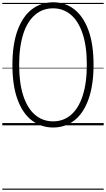

<svg xmlns="http://www.w3.org/2000/svg" viewBox="-20 -1100 930 1685"><path d="M447 19Q341 19 260 -42.5Q179 -104 134 -226.5Q89 -349 89 -531Q89 -622 100.5 -698Q112 -774 134.5 -835Q157 -896 188.5 -942Q220 -988 260 -1018.5Q300 -1049 347 -1064.5Q394 -1080 447 -1080Q552 -1080 631.5 -1018.5Q711 -957 756 -835Q801 -713 801 -531Q801 -440 789.5 -364Q778 -288 756 -227Q734 -166 702.5 -119.5Q671 -73 631.5 -42.5Q592 -12 545.5 3.5Q499 19 447 19ZM446 -35Q491 -35 530 -49Q569 -63 602 -91Q635 -119 661 -161Q687 -203 705 -258Q723 -313 732.5 -381.5Q742 -450 742 -531Q742 -694 705 -804.5Q668 -915 601.5 -971Q535 -1027 446 -1027Q401 -1027 361.5 -1013Q322 -999 289 -971Q256 -943 229.5 -901.5Q203 -860 185 -804.5Q167 -749 157.5 -680.5Q148 -612 148 -531Q148 -369 185 -258Q222 -147 289 -91Q356 -35 446 -35ZM0 555H890V565H0ZM0 -20H890V0H0ZM0 -505H890V-500H0ZM0 -1075H890V-1065H0Z"/></svg>

Font: Playwrite AR Guides
Style: Regular
Weight: 400
Designer: Veronika Burian, José Scaglione
Foundry: TypeTogether
Version: Version 1.003